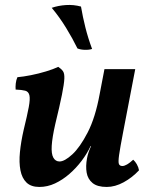

<svg xmlns="http://www.w3.org/2000/svg" viewBox="-20 -732 600 761"><path d="M136 9Q103 9 85 -8.5Q67 -26 61 -57Q55 -88 59 -129Q63 -170 74 -218Q88 -275 94 -307.5Q100 -340 96.5 -354.5Q93 -369 80 -372.5Q67 -376 42 -377Q41 -388 42.5 -401.5Q44 -415 49 -426Q72 -428 102.5 -434Q133 -440 162.5 -449Q192 -458 211 -467Q223 -459 229.5 -450Q236 -441 235 -420Q234 -399 225.5 -356.5Q217 -314 199 -240Q187 -187 185 -154.5Q183 -122 191.5 -107Q200 -92 216 -92Q236 -92 266.5 -120Q297 -148 327.5 -207Q358 -266 375 -359L394 -458H516L468 -208Q456 -146 452 -117.5Q448 -89 451.5 -81.5Q455 -74 465 -74Q481 -74 508 -99Q516 -92 522.5 -80.5Q529 -69 531 -57Q504 -28 470 -9.5Q436 9 403 9Q366 9 347 -6.5Q328 -22 323.5 -47.5Q319 -73 325 -105Q327 -116 331 -128Q335 -140 341 -153H339Q325 -123 303.5 -94.5Q282 -66 255 -42.5Q228 -19 198 -5Q168 9 136 9ZM301 -706Q308 -665 318.5 -623Q329 -581 345 -538Q333 -534 316 -534.5Q299 -535 287 -540Q268 -579 242 -621.5Q216 -664 185 -701Q211 -710 241.5 -712Q272 -714 301 -706Z"/></svg>

Font: Vollkorn SemiBold
Style: Italic
Weight: 600
Italic angle: -11°
Designer: Friedrich Althausen
Foundry: Friedrich Althausen
Version: Version 5.000